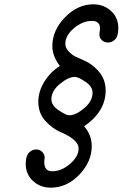

<svg xmlns="http://www.w3.org/2000/svg" viewBox="-20 -635 565 881"><path d="M98.1 117.2Q98.1 81.1 112.5 65.9Q127 50.8 146 50.8Q163.1 50.8 174.1 62.5Q185.1 74.2 185.1 88.9Q183.1 97.7 183.1 108.9Q183.1 150.9 219.2 150.9Q262.2 150.9 301.5 116.9Q340.8 83 340.8 45.9Q340.8 5.9 255.9 -29.8Q220.7 -44.9 188.2 -80.1Q155.8 -115.2 155.8 -168.9Q155.8 -215.8 184.3 -261.5Q212.9 -307.1 254.9 -332Q219.7 -378.9 220.2 -423.8Q220.2 -495.6 278.1 -555.4Q335.9 -615.2 408.2 -615.2Q456.1 -615.2 489.5 -584.7Q522.9 -554.2 522.9 -505.9Q522.9 -468.8 508.5 -454.3Q494.1 -439.9 475.1 -439.9Q459 -439.9 447.5 -450.4Q436 -460.9 436 -478Q436 -481.9 437.5 -490.5Q439 -499 439 -503.9Q439 -539.1 401.9 -539.1Q358.9 -539.1 319.3 -505.6Q279.8 -472.2 279.8 -434.1Q279.8 -415 295.4 -398.9Q311 -382.8 325.9 -375.5Q340.8 -368.2 367.2 -356.9Q406.2 -339.8 435.5 -304.4Q464.8 -269 464.8 -219.2Q464.8 -124 366.2 -55.2Q401.4 -15.1 400.9 36.1Q400.9 106.9 344 166.5Q287.1 226.1 212.9 226.1Q165 226.1 131.6 195.6Q98.1 165 98.1 117.2ZM215.8 -179.2Q215.8 -151.4 249.5 -128.7Q283.2 -106 297.9 -106Q327.6 -106 366.2 -138.4Q404.8 -170.9 404.8 -210Q404.8 -237.8 371.8 -260Q338.9 -282.2 323.2 -282.2Q294.4 -282.2 255.1 -250.2Q215.8 -218.3 215.8 -179.2Z"/></svg>

Font: CMU Typewriter Text
Style: BoldItalic
Weight: 700
Italic angle: -14.04°
Version: Version 0.7.0